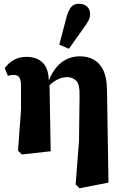

<svg xmlns="http://www.w3.org/2000/svg" viewBox="-20 -809 657 1023"><path d="M383 174 401 -57 404 -304Q405 -360 386 -379Q367 -398 337 -398Q290 -398 244 -355L250 -3L97 14L76 -6L92 -225V-349Q92 -381 83.5 -395.5Q75 -410 52 -410Q45 -410 36.5 -408.5Q28 -407 22 -405L5 -446Q24 -472 52.5 -489Q81 -506 121 -506Q177 -506 208 -474.5Q239 -443 240 -379Q264 -442 306.5 -475.5Q349 -509 407 -509Q446 -509 478 -492Q510 -475 529.5 -436.5Q549 -398 550 -331L558 164L404 194ZM296 -571 335 -720Q346 -758 361 -773.5Q376 -789 401 -789Q426 -789 443 -774.5Q460 -760 460 -735Q460 -716 451.5 -699.5Q443 -683 426 -660L347 -549Z"/></svg>

Font: Source Serif 4 SmText
Style: Bold
Weight: 700
Designer: Frank Grießhammer
Foundry: Adobe
Version: Version 4.005;hotconv 1.1.0;makeotfexe 2.6.0